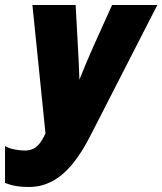

<svg xmlns="http://www.w3.org/2000/svg" viewBox="-33 -734 646 764"><path d="M83 10C207 10 280 -99 337 -214L593 -714H413L339 -550C317 -501 298 -455 283 -417C282 -442 280 -505 278 -530L268 -714H96L148 -203C129 -163 110 -135 66 -135C48 -135 8 -139 -13 -153V-6C13 4 39 10 83 10Z"/></svg>

Font: Noto Sans UI Condensed Black
Style: Italic
Weight: 900
Width: 3
Italic angle: -192°
Designer: Monotype Design Team
Foundry: Monotype Imaging Inc.
Version: Version 1.901